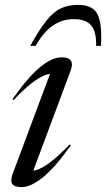

<svg xmlns="http://www.w3.org/2000/svg" viewBox="-20 -757 435 787"><path d="M32.5 -46 185 -454Q163.5 -452.5 127.8 -429.2Q92 -406 35.5 -347L31 -350.5Q95.5 -441.5 144.2 -481.8Q193 -522 233 -522Q290.5 -522 269 -466L116.5 -57.5Q135.5 -58 170.8 -81Q206 -104 266 -165L270.5 -161.5Q206 -70.5 156 -30.2Q106 10 69 10Q39.5 10 30.5 -2.8Q21.5 -15.5 32.5 -46ZM282 -678.5Q236 -678.5 197.5 -652.8Q159 -627 126 -569H104Q140.5 -635 169.5 -671.5Q198.5 -708 229 -722.5Q259.5 -737 299.5 -737Q337 -737 358.8 -722.5Q380.5 -708 389 -671.8Q397.5 -635.5 394 -569H374Q375.5 -627 353.8 -652.8Q332 -678.5 282 -678.5Z"/></svg>

Font: Newsreader Display
Style: Italic
Weight: 400
Italic angle: -17°
Designer: Hugues Gentile
Foundry: Production Type
Version: Version 1.001